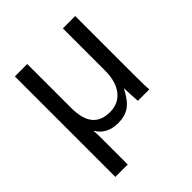

<svg xmlns="http://www.w3.org/2000/svg" viewBox="-198 -654 973 973"><g transform="rotate(-45 288.0 -168.0)"><path d="M420.9 0Q419.9 -5.9 418.2 -39.8Q416.5 -73.7 416 -92.8H414.1Q384.8 -35.2 352.3 -12.7Q319.8 9.8 270.5 9.8Q230.5 9.8 201.2 -5.9Q171.9 -21.5 156.2 -49.8H154.3Q156.2 -28.8 156.2 9.8V191.9H67.4V-528.3H156.2V-213.9Q156.2 -135.3 187 -97.2Q217.8 -59.1 281.2 -59.1Q341.8 -59.1 376.7 -103.5Q411.6 -147.9 411.6 -227.1V-528.3H500V-113.8Q500 -20.5 502.9 0Z"/></g></svg>

Font: Arial
Style: Regular
Weight: 400
Designer: Steve Matteson
Foundry: Ascender Corporation
Version: Version 2.00.3